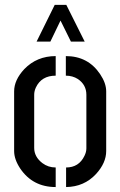

<svg xmlns="http://www.w3.org/2000/svg" viewBox="-20 -755 486 776"><path d="M127.9 -586.9 201.2 -735.4H248L322.3 -586.9H266.6L224.6 -671.9L183.6 -586.9ZM37.1 -144.5V-385.7Q37.1 -431.6 78.1 -475.6Q128.9 -528.3 205.1 -528.3V-449.2Q147.5 -449.2 125 -401.4Q118.2 -386.7 118.2 -372.1V-157.2Q118.2 -121.1 151.4 -95.7Q174.8 -78.1 205.1 -78.1V1Q112.3 1 61.5 -74.2Q37.1 -111.3 37.1 -144.5ZM247.1 1V-78.1Q298.8 -78.1 321.3 -125Q329.1 -140.6 329.1 -155.3V-372.1Q329.1 -412.1 294.9 -435.5Q273.4 -449.2 246.1 -449.2V-528.3Q335.9 -528.3 384.8 -455.1Q409.2 -418.9 409.2 -385.7V-144.5Q409.2 -96.7 368.2 -51.8Q320.3 0 247.1 1Z"/></svg>

Font: Post No Bills Colombo
Style: SemiBold
Weight: 700
Designer: Kosala Senevirathne, Siva Puranthara, Lasantha Premarathna, Tharique Azeez
Foundry: Mooniak
Version: Version 1.220 ; ttfautohint (v1.5)